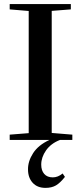

<svg xmlns="http://www.w3.org/2000/svg" viewBox="-20 -683 400 937"><path d="M27.3 0V-25.9L120.1 -33.2V-629.4L27.3 -637.2V-663.1H325.7V-637.2L232.4 -629.9V-34.2L333 -25.9V0H272.5Q228.5 17.1 204.8 50.8Q181.2 84.5 181.2 120.6Q181.2 148.9 195.8 165.8Q210.4 182.6 237.8 182.6Q262.7 182.6 285.6 163.6L296.9 180.2Q273.9 209.5 253.2 221.7Q232.4 233.9 202.1 233.9Q162.1 233.9 139.4 209Q116.7 184.1 116.7 143.6Q116.2 104 141.6 64.5Q167 24.9 221.2 0Z"/></svg>

Font: Elstob Medium
Style: Regular
Weight: 500
Designer: Peter S. Baker
Version: Version 1.015